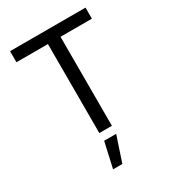

<svg xmlns="http://www.w3.org/2000/svg" viewBox="-222 -824 1054 1175"><g transform="rotate(-30 305.5 -236.5)"><path d="M39.1 -707H572.3V-628.9H350.6V0H261.7V-628.9H39.1ZM263.7 55.7H348.6L289.1 234.4H223.6Z"/></g></svg>

Font: WEMIX Pretendard
Style: Regular
Weight: 400
Designer: Base glyphs from Inter by Rasmus Andersson; Hangeul glyphs from Noto Sans CJK(Source Han Sans) by Jang Soo-young and Kan
Foundry: Kil Hyung-jin
Version: Version 1.000